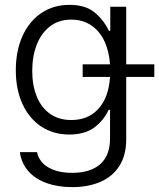

<svg xmlns="http://www.w3.org/2000/svg" viewBox="-20 -558 653 788"><path d="M61.5 66.4H131.8Q141.1 107.9 179.4 129.6Q217.8 151.4 276.4 151.4Q350.6 151.4 391.1 116Q431.6 80.6 431.6 9.8V-107.4H425.8Q406.7 -64.9 367.9 -35.4Q329.1 -5.9 263.7 -5.9Q200.2 -5.9 150.6 -37.8Q101.1 -69.8 73 -129.6Q44.9 -189.5 44.9 -269.5Q44.9 -349.6 72.5 -410.4Q100.1 -471.2 149.9 -504.6Q199.7 -538.1 264.6 -538.1Q330.6 -538.1 367.9 -507.3Q405.3 -476.6 426.8 -431.6H432.6V-530.3H498V-293.9H613.3V-242.2H498V13.7Q498 79.1 470 123Q441.9 167 391.8 188.5Q341.8 210 276.4 210Q217.3 210 171.1 193.4Q125 176.8 96.4 144.5Q67.9 112.3 61.5 66.4ZM431.6 -242.2H319.3V-293.9H431.6Q427.7 -348.6 408 -390.1Q388.2 -431.6 353.5 -454.6Q318.8 -477.5 272.5 -477.5Q221.7 -477.5 185.5 -450Q149.4 -422.4 130.9 -374.8Q112.3 -327.1 112.3 -267.6Q112.3 -207.5 130.9 -161.9Q149.4 -116.2 185.5 -90.8Q221.7 -65.4 272.5 -65.4Q342.8 -65.4 384.5 -112.1Q426.3 -158.7 431.6 -242.2Z"/></svg>

Font: Pretendard GOV Light
Style: Regular
Weight: 300
Designer: Base glyphs from Inter by Rasmus Andersson; Hangeul glyphs from Noto Sans CJK(Source Han Sans) by Jang Soo-young and Kan
Foundry: Kil Hyung-jin
Version: Version 1.309